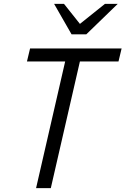

<svg xmlns="http://www.w3.org/2000/svg" viewBox="-20 -970 647 990"><path d="M166 0 316 -653H119L135 -720H607L591 -653H392L242 0ZM349 -793 259 -950H310L419 -813H350L521 -950H587L425 -793Z"/></svg>

Font: Instrument Sans SemiCondensed
Style: Italic
Weight: 400
Width: 4
Italic angle: -13°
Designer: Rodrigo Fuenzalida
Foundry: fragTYPE
Version: Version 1.000;gftools[0.9.28]